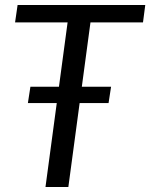

<svg xmlns="http://www.w3.org/2000/svg" viewBox="-20 -744 598 764"><path d="M50 -724H558L549 -655H340L252 0H161L249 -655H40ZM101 -399H422L412 -334H91Z"/></svg>

Font: Rosario
Style: Italic
Weight: 400
Italic angle: -8.05°
Designer: Hector Gatti
Foundry: Omnibus Type
Version: Version 1.201